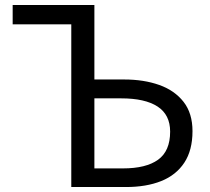

<svg xmlns="http://www.w3.org/2000/svg" viewBox="-20 -753 845 773"><path d="M267 0V-655H31V-733H360V-433H480Q559 -433 621 -411Q683 -389 719 -343Q755 -297 755 -225Q755 -148 722 -98Q689 -48 629 -24Q569 0 487 0ZM360 -75H475Q568 -75 616.5 -110Q665 -145 665 -223Q665 -291 614.5 -324Q564 -357 468 -357H360Z"/></svg>

Font: Farlight84_Sys_V01
Style: Regular
Weight: 400
Designer: Ryoko NISHIZUKA  (kana, bopomofo & ideographs); Paul D. Hunt (Latin, Greek & Cyrillic); Sandoll Communications , Soo-you
Foundry: Adobe
Version: Version 2.004;October 29, 2024;FontCreator 14.0.0.2814 64-bi